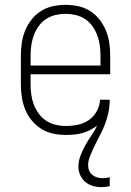

<svg xmlns="http://www.w3.org/2000/svg" viewBox="-20 -548 540 791"><path d="M398 223Q380 223 362.5 218Q345 213 331.5 201.5Q318 190 310.5 173.5Q303 157 303 139Q303 116 311.5 93.5Q320 71 331.5 50.5Q343 30 356.5 10.5Q370 -9 380 -30Q366 -20 350.5 -12Q335 -4 318.5 0.5Q302 5 285 6.5Q268 8 251 8Q225 8 199 2.5Q173 -3 150.5 -17Q128 -31 111 -51.5Q94 -72 84 -96.5Q74 -121 70 -147.5Q66 -174 66 -200V-320Q66 -346 70 -372.5Q74 -399 84 -423Q94 -447 110.5 -468Q127 -489 149.5 -503Q172 -517 198 -522.5Q224 -528 250 -528Q276 -528 302 -522.5Q328 -517 350.5 -503Q373 -489 389.5 -468Q406 -447 416 -423Q426 -399 430 -372.5Q434 -346 434 -320V-242H106V-200Q106 -179 109 -157.5Q112 -136 119.5 -116.5Q127 -97 140 -79.5Q153 -62 170.5 -50.5Q188 -39 209 -34Q230 -29 251 -29Q276 -29 300.5 -34Q325 -39 345.5 -53Q366 -67 378.5 -89.5Q391 -112 392 -137H432Q432 -119 429.5 -101Q427 -83 422 -65.5Q417 -48 410.5 -31.5Q404 -15 396 1Q388 17 379.5 33Q371 49 363.5 65.5Q356 82 349.5 99Q343 116 343 134Q343 145 347.5 155.5Q352 166 361 173Q370 180 381 183Q392 186 403 186Q411 186 418 185Q425 184 432 182V219Q423 221 414.5 222Q406 223 398 223ZM106 -278H394V-320Q394 -341 391 -362Q388 -383 380.5 -403Q373 -423 360.5 -440.5Q348 -458 330.5 -469.5Q313 -481 292 -486Q271 -491 250 -491Q229 -491 208 -486Q187 -481 169.5 -469.5Q152 -458 139.5 -440.5Q127 -423 119.5 -403Q112 -383 109 -362Q106 -341 106 -320Z"/></svg>

Font: Iosevka Curly Slab Extralight
Style: Regular
Weight: 200
Monospace: yes
Designer: Belleve Invis
Foundry: Belleve Invis
Version: Version 22.1.2; ttfautohint (v1.8.4)